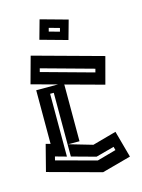

<svg xmlns="http://www.w3.org/2000/svg" viewBox="-128 -920 747 1013"><g transform="rotate(-15 245.5 -414.0)"><path d="M15 -60 52 -204 77 -197V-490H196L56 -528L96 -674L476 -570L437 -424L228 -481V-171H167L294 -134L424 -170L464 -24L306 19ZM120 -578 403 -500 408 -519 125 -597ZM77 -107 295 -48 399 -77 394 -96 294 -69 163 -105V-453H143V-110L82 -127ZM310 -702 162 -743 191 -847 339 -806ZM221 -772 278 -756 283 -775 226 -791Z"/></g></svg>

Font: Blaka Hollow
Style: Regular
Weight: 400
Designer: Mohamed Gaber
Foundry: Kief Type Foundry
Version: Version 1.003; ttfautohint (v1.8.4.7-5d5b)